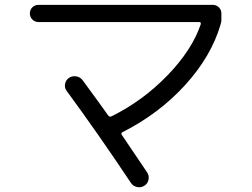

<svg xmlns="http://www.w3.org/2000/svg" viewBox="-20 -733 1040 791"><path d="M139 -642Q124 -642 113.5 -652.5Q103 -663 103 -678Q103 -693 113.5 -703Q124 -713 139 -713H856Q871 -713 881.5 -703Q892 -693 892 -678V-650Q892 -642 889 -633Q851 -502 743.5 -383.5Q636 -265 484 -188Q477 -184 482 -177Q550 -77 586 -23Q595 -10 592 6.5Q589 23 575 32Q561 41 544.5 37.5Q528 34 519 20Q383 -184 255 -358Q245 -371 248 -387Q251 -403 264 -412Q277 -421 293.5 -418.5Q310 -416 320 -403Q382 -319 426 -257Q431 -250 440 -254Q569 -318 670 -422.5Q771 -527 807 -633Q809 -642 801 -642Z"/></svg>

Font: Rounded Mplus 1c
Style: Regular
Weight: 400
Version: Version 1.059.20150529